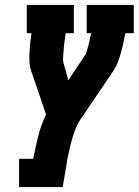

<svg xmlns="http://www.w3.org/2000/svg" viewBox="-20 -755 560 775"><path d="M57 0V-114H114Q123 -159 134 -204.5Q145 -250 166 -293L106 -468Q100 -486 99 -505Q98 -524 99 -543Q100 -562 102 -581.5Q104 -601 107 -620V-621Q107 -621 107 -621Q107 -621 107 -621H88V-735H278V-621H245Q244 -611 242.5 -601Q241 -591 239.5 -581Q238 -571 237.5 -561Q237 -551 236 -541Q235 -531 234.5 -521Q234 -511 236 -502L256 -431L323 -532Q328 -539 330 -546.5Q332 -554 334 -561.5Q336 -569 338 -576.5Q340 -584 341.5 -591.5Q343 -599 344.5 -606.5Q346 -614 348 -621H330V-735H520V-621H486Q482 -602 478 -582.5Q474 -563 468.5 -543.5Q463 -524 456 -505Q449 -486 437 -468L301 -267Q292 -253 286 -237.5Q280 -222 275 -207Q270 -192 266 -176.5Q262 -161 259 -145Q255 -129 252 -113.5Q249 -98 247 -82L233 0Z"/></svg>

Font: Iosevka Curly Slab HvObl
Style: Regular
Weight: 900
Italic angle: -9°
Monospace: yes
Designer: Belleve Invis
Foundry: Belleve Invis
Version: Version 11.1.0; ttfautohint (v1.8.3)